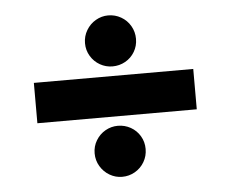

<svg xmlns="http://www.w3.org/2000/svg" viewBox="-44 -588 778 648"><g transform="rotate(-5 345.0 -263.5)"><path d="M615.2 -195.3H75.2V-332H615.2ZM258.8 -450.2Q258.8 -474.1 270.8 -494.1Q282.7 -514.2 302.5 -525.6Q322.3 -537.1 344.7 -537.1Q368.2 -537.1 388.2 -525.6Q408.2 -514.2 419.9 -494.1Q431.6 -474.1 431.6 -450.2Q431.6 -426.3 419.9 -406.5Q408.2 -386.7 388.2 -375.5Q368.2 -364.3 344.7 -364.3Q322.3 -364.3 302.5 -375.5Q282.7 -386.7 270.8 -406.5Q258.8 -426.3 258.8 -450.2ZM258.8 -77.1Q258.8 -101.1 270.8 -120.8Q282.7 -140.6 302.5 -151.9Q322.3 -163.1 344.7 -163.1Q368.2 -163.1 388.2 -151.9Q408.2 -140.6 419.9 -120.8Q431.6 -101.1 431.6 -77.1Q431.6 -53.2 419.9 -33.2Q408.2 -13.2 388.2 -1.7Q368.2 9.8 344.7 9.8Q322.3 9.8 302.5 -1.7Q282.7 -13.2 270.8 -33.2Q258.8 -53.2 258.8 -77.1Z"/></g></svg>

Font: Wanted Sans Black
Style: Regular
Weight: 900
Designer: Original Design by Kil Hyung-jin and Kang Hanbin, Wanted Lab, Inc; Hangeul from Source Han Sans by Jang Soo-young and Ka
Foundry: Wanted Lab, Inc.
Version: Version 1.003